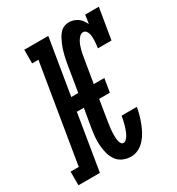

<svg xmlns="http://www.w3.org/2000/svg" viewBox="-210 -856 901 977"><g transform="rotate(-30 241.0 -367.5)"><path d="M276 8Q251 8 229 -1.5Q207 -11 193.5 -29.5Q180 -48 173.5 -71Q167 -94 165 -118.5Q163 -143 165 -167.5Q167 -192 171 -217L190 -328H149L95 0H-31V-80H17L112 -655H75V-735H216L162 -407H203L228 -559Q230 -573 233 -587Q236 -601 239.5 -615Q243 -629 247.5 -642.5Q252 -656 258 -669.5Q264 -683 271 -696Q278 -709 288.5 -720.5Q299 -732 313 -737.5Q327 -743 341 -743Q355 -743 368.5 -738.5Q382 -734 393 -726Q404 -718 411.5 -707Q419 -696 425 -684L433 -735H513L483 -554H403Q405 -565 406 -575.5Q407 -586 407.5 -596.5Q408 -607 407.5 -617.5Q407 -628 404.5 -637.5Q402 -647 395.5 -655Q389 -663 378 -663Q367 -663 358 -654Q349 -645 343 -634.5Q337 -624 333 -613Q329 -602 326 -591Q323 -580 321 -568.5Q319 -557 317 -546L294 -407H356L343 -328H280L260 -204Q259 -195 257.5 -186Q256 -177 255 -167.5Q254 -158 253.5 -149Q253 -140 253 -131Q253 -122 253.5 -113Q254 -104 256 -95.5Q258 -87 262.5 -79.5Q267 -72 276 -72Q285 -72 292 -79Q299 -86 304 -94Q309 -102 312.5 -110.5Q316 -119 319 -127.5Q322 -136 324.5 -144.5Q327 -153 329 -162Q331 -171 333 -179.5Q335 -188 336 -197H426Q422 -175 416 -153.5Q410 -132 402 -111Q394 -90 383 -69.5Q372 -49 356 -31Q340 -13 319 -2.5Q298 8 276 8Z"/></g></svg>

Font: Iosevka Curly Slab MdObl
Style: Regular
Weight: 500
Italic angle: -9°
Monospace: yes
Designer: Belleve Invis
Foundry: Belleve Invis
Version: Version 11.0.0; ttfautohint (v1.8.3)